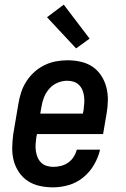

<svg xmlns="http://www.w3.org/2000/svg" viewBox="-20 -797 540 825"><path d="M208 8Q179 8 151 2Q123 -4 100 -19Q77 -34 61.5 -57Q46 -80 39 -106.5Q32 -133 32.5 -162.5Q33 -192 37 -221L59 -351Q63 -376 71 -400.5Q79 -425 93.5 -447.5Q108 -470 128 -488Q148 -506 172 -517.5Q196 -529 221 -533.5Q246 -538 271 -538Q300 -538 328 -531.5Q356 -525 378 -510Q400 -495 415 -472Q430 -449 437 -422Q444 -395 443.5 -366Q443 -337 438 -309L423 -221H139L136 -207Q134 -192 133 -177.5Q132 -163 134 -148.5Q136 -134 141.5 -121Q147 -108 156.5 -98.5Q166 -89 180 -84.5Q194 -80 208 -80Q225 -80 241.5 -84Q258 -88 272.5 -98Q287 -108 296.5 -123Q306 -138 310 -154H410Q402 -120 384 -89Q366 -58 338 -35Q310 -12 276 -2Q242 8 208 8ZM336 -309 339 -323Q341 -338 342 -352.5Q343 -367 341.5 -381Q340 -395 335 -408Q330 -421 320.5 -431Q311 -441 297.5 -445.5Q284 -450 269 -450Q248 -450 227.5 -441.5Q207 -433 192 -416Q177 -399 169 -378.5Q161 -358 158 -337L153 -309ZM307 -589 182 -723 254 -777 365 -631Z"/></svg>

Font: Iosevka Slab Semibold Oblique
Style: Regular
Weight: 600
Italic angle: -9°
Monospace: yes
Designer: Belleve Invis
Foundry: Belleve Invis
Version: Version 11.1.1; ttfautohint (v1.8.3)